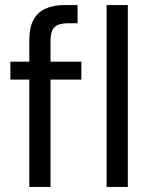

<svg xmlns="http://www.w3.org/2000/svg" viewBox="-20 -740 595 760"><path d="M96 0V-582Q96 -630 112 -660.5Q128 -691 159.5 -705.5Q191 -720 237 -720H287V-648H250Q213 -648 196.5 -633Q180 -618 180 -580V0ZM21 -425V-496H302V-425ZM402 0V-720H486V0Z"/></svg>

Font: DM Sans 24pt
Style: Regular
Weight: 400
Designer: Colophon Foundry, Jonny Pinhorn
Foundry: Colophon Foundry
Version: Version 4.004;gftools[0.9.30]